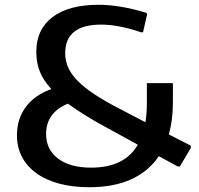

<svg xmlns="http://www.w3.org/2000/svg" viewBox="-20 -773 832 804"><path d="M354 11Q284 11 228 -4Q172 -19 132.5 -47.5Q93 -76 72 -116Q51 -156 51 -206Q51 -275 88 -325Q125 -375 195 -400Q161 -437 146.5 -474Q132 -511 132 -556Q132 -650 200 -701.5Q268 -753 393 -753Q482 -753 594 -719L596 -713L579 -638H570Q476 -670 404 -670Q253 -670 253 -550Q253 -519 265.5 -490.5Q278 -462 305 -434.5Q332 -407 375 -378.5Q418 -350 478 -319L589 -261Q595 -298 595 -342V-425H704V-343Q704 -270 687 -210L779 -163V-153L733 -76H724L645 -119Q602 -55 529 -22Q456 11 354 11ZM424 -240Q374 -267 335 -291.5Q296 -316 264 -339Q173 -301 173 -212Q173 -147 223 -109Q273 -71 361 -71Q502 -71 557 -167Z"/></svg>

Font: Encode Sans Wide
Style: Medium
Weight: 500
Designer: Pablo Impallari, Andres Torresi
Foundry: Pablo Impallari, Andres Torresi
Version: Version 1.000; ttfautohint (v1.00) -l 8 -r 50 -G 200 -x 14 -